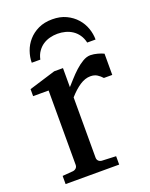

<svg xmlns="http://www.w3.org/2000/svg" viewBox="-133 -770 658 842"><g transform="rotate(-20 195.5 -349.5)"><path d="M341.8 -379.9Q332 -391.1 319.3 -399.2Q306.6 -407.2 288.1 -407.2Q263.7 -407.2 238.8 -390.9Q213.9 -374.5 188 -345.2V-64Q188 -54.7 193.8 -48.8Q199.7 -43 209 -42L274.9 -39.1V0H24.9V-38.1L74.2 -42Q83 -43 89.1 -48.8Q95.2 -54.7 95.2 -64V-411.1H22.9V-443.8L147 -481.9H188V-393.1Q198.7 -404.8 214.1 -422.1Q229.5 -439.5 247.1 -455.6Q264.6 -471.7 283.4 -482.9Q302.2 -494.1 319.8 -494.1Q327.6 -494.1 336.4 -492.7Q345.2 -491.2 353.5 -489Q361.8 -486.8 368.9 -484.1Q376 -481.4 380.9 -479V-379.9ZM326.2 -550.8Q321.3 -572.3 310.5 -587.6Q299.8 -603 284.9 -612.8Q270 -622.6 252.4 -627.2Q234.9 -631.8 216.3 -631.8Q197.8 -631.8 180.2 -627.2Q162.6 -622.6 147.9 -612.8Q133.3 -603 122.6 -587.6Q111.8 -572.3 107.4 -550.8H67.4Q67.4 -577.1 76.7 -603.5Q85.9 -629.9 104.5 -651.1Q123 -672.4 150.9 -685.8Q178.7 -699.2 216.3 -699.2Q253.4 -699.2 281.2 -685.8Q309.1 -672.4 327.9 -651.1Q346.7 -629.9 356 -603.5Q365.2 -577.1 365.2 -550.8Z"/></g></svg>

Font: Charis SIL Afr
Style: Regular
Weight: 400
Foundry: SIL International
Version: Version 5.000